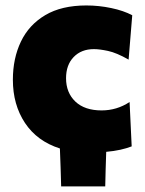

<svg xmlns="http://www.w3.org/2000/svg" viewBox="-20 -534 519 686"><path d="M198.5 132Q197 98 196.5 64Q195.5 30 194 -3.5Q112.5 -29.5 69.2 -94.8Q26 -160 26 -249Q26 -325.5 54.8 -385.5Q83.5 -445.5 141.8 -480Q200 -514.5 288.5 -514.5Q333.5 -514.5 377.5 -505.2Q421.5 -496 452.5 -479.5L439.5 -321Q396.5 -345.5 366 -352Q335.5 -358.5 315.5 -358.5Q270.5 -358.5 243.2 -330.2Q216 -302 216 -254.5Q216 -203 249.2 -171.2Q282.5 -139.5 343 -139.5Q397.5 -139.5 443 -169.5L450.5 -11Q432.5 -4 410 1Q387.5 6 359.5 8.5Q358.5 39.5 357.5 70.5Q356.5 101.5 356 132Z"/></svg>

Font: Heraclito ExtraBold
Style: Regular
Weight: 800
Designer: Kostas Bartsokas (font) & Cristiano Sobral (main changes)
Foundry: Kostas Bartsokas (font) & Cristiano Sobral (main changes)
Version: Version 1.00;July 8, 2020;FontCreator 13.0.0.2655 64-bit